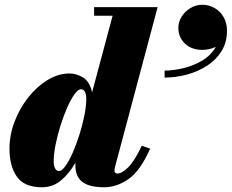

<svg xmlns="http://www.w3.org/2000/svg" viewBox="-20 -780 978 810"><path d="M732.4 -662.3Q732.4 -687.5 746.4 -709.9Q760.4 -732.3 783.6 -746.1Q806.8 -759.9 834 -759.9Q861.6 -759.9 885.2 -746.3Q908.8 -732.7 923.2 -708.1Q937.6 -683.5 937.6 -650.3Q937.6 -600.7 914.4 -563.7Q891.2 -526.7 852.6 -502.1Q814 -477.5 767.4 -465.1Q720.8 -452.7 674.4 -452.7V-482.3Q712.4 -482.3 755 -492.7Q797.6 -503.1 834 -525.1Q870.4 -547.1 890.4 -582.3Q876.8 -575.9 862.2 -572.7Q847.6 -569.5 834.4 -569.5Q787.6 -569.5 760 -596.3Q732.4 -623.1 732.4 -662.3ZM613.5 -153Q572 -59.5 522.5 -24.8Q473 10 419 10Q357.5 10 327.8 -12.2Q298 -34.5 298 -83Q298 -88.5 298 -93.5Q273.5 -49.5 238.5 -19.8Q203.5 10 157 10Q82.5 10 51.2 -34.8Q20 -79.5 20 -152.5Q20 -210 41.2 -266.2Q62.5 -322.5 98.8 -368.5Q135 -414.5 180.2 -442.2Q225.5 -470 273.5 -470Q302.5 -470 330.5 -453Q358.5 -436 368.5 -390.5L455 -713.5H377V-750H645L465 -75Q463 -67.5 463 -60.5Q463 -48 475.5 -48Q494.5 -48 521 -74.2Q547.5 -100.5 578 -165ZM344 -364Q344 -380.5 338.5 -392Q333 -403.5 321.5 -403.5Q309.5 -403.5 294.2 -382.2Q279 -361 263.8 -326.5Q248.5 -292 235.5 -251Q222.5 -210 214.5 -170Q206.5 -130 206.5 -98.5Q206.5 -81.5 212.2 -70Q218 -58.5 229 -58.5Q241 -58.5 256.2 -79.8Q271.5 -101 286.8 -135.8Q302 -170.5 315 -211.5Q328 -252.5 336 -292.8Q344 -333 344 -364Z"/></svg>

Font: Bodoni* 06pt Fatface
Style: Italic
Weight: 900
Italic angle: -13°
Version: Version 2.3